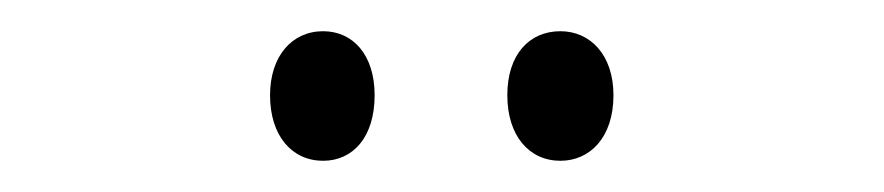

<svg xmlns="http://www.w3.org/2000/svg" viewBox="-20 -727 566 123"><path d="M153 -666C153 -640 167 -624 187 -624C206 -624 220 -639 220 -666C220 -692 206 -707 187 -707C167 -707 153 -691 153 -666ZM305 -666C305 -640 319 -624 339 -624C358 -624 373 -639 373 -666C373 -692 358 -707 339 -707C319 -707 305 -692 305 -666Z"/></svg>

Font: Noto Sans Thai Looped ExtraCondensed Light
Style: Regular
Weight: 300
Width: 2
Designer: Sasikarn Vongin, Ben Mitchell
Foundry: The Fontpad Ltd
Version: Version 1.001